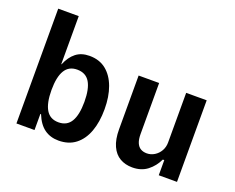

<svg xmlns="http://www.w3.org/2000/svg" viewBox="-114 -902 1354 1108"><g transform="rotate(20 563.0 -347.5)"><path d="M331 10Q281 10 244.5 -16Q208 -42 185 -99H181V0H70V-705H196V-410H198Q218 -459 251 -485Q284 -511 334 -511Q395 -511 436 -478Q477 -445 498.5 -386.5Q520 -328 520 -251Q520 -172 498.5 -113.5Q477 -55 435 -22.5Q393 10 331 10ZM295 -89Q347 -89 371.5 -130Q396 -171 396 -251Q396 -331 371.5 -371.5Q347 -412 294 -412Q243 -412 218.5 -371.5Q194 -331 194 -251Q194 -171 218.5 -130Q243 -89 295 -89Z M784 10Q741 10 708 -9Q675 -28 656.5 -68.5Q638 -109 638 -171V-501H764V-187Q764 -155 772.5 -134.5Q781 -114 797 -104.5Q813 -95 835 -95Q860 -95 882 -108.5Q904 -122 917 -145Q930 -168 930 -196V-501H1056V0H944V-93H935Q914 -48 876.5 -19Q839 10 784 10Z"/></g></svg>

Font: Nunito Sans 7pt Condensed
Style: Bold
Weight: 700
Width: 3
Designer: Vernon Adams
Foundry: Vernon Adams
Version: Version 3.101;gftools[0.9.27]